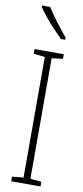

<svg xmlns="http://www.w3.org/2000/svg" viewBox="-104 -985 440 1021"><g transform="rotate(10 116.0 -474.5)"><path d="M195 0H37V-25L98 -31V-682L37 -689V-714H195V-689L135 -682V-31L195 -25ZM80 -949Q105 -909 133.5 -872Q162 -835 189 -802V-791H166Q147 -810 122.5 -835.5Q98 -861 75 -889Q52 -917 36 -941V-949Z"/></g></svg>

Font: Noto Sans Gurmukhi ExtraCondensed ExtraLight
Style: Regular
Weight: 200
Width: 2
Designer: Jelle Bosma - Monotype Design Team
Foundry: Monotype Imaging Inc.
Version: Version 2.004; ttfautohint (v1.8.4.7-5d5b)